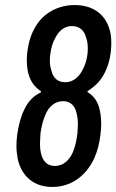

<svg xmlns="http://www.w3.org/2000/svg" viewBox="-20 -731 460 759"><path d="M327 -366Q359 -347 371 -309Q380 -279 380 -241Q380 -221 377 -198Q371 -146 352 -104Q327 -51 284 -21.5Q241 8 187 8Q133 8 97.5 -21Q62 -50 50 -103Q45 -130 45 -154Q45 -176 48 -198Q56 -259 78 -302Q99 -345 140 -365Q144 -368 141 -371Q109 -392 96 -428Q86 -454 86 -492Q86 -514 88 -526Q96 -586 120 -625Q144 -666 185 -688.5Q226 -711 275 -711Q324 -711 358.5 -689.5Q393 -668 409 -627Q420 -601 420 -562Q420 -539 418 -526Q411 -469 386 -429Q365 -395 328 -372Q324 -369 327 -366ZM179 -518Q177 -500 177 -492Q177 -470 183 -453Q188 -430 202 -418Q216 -406 238 -406Q260 -406 278 -419.5Q296 -433 307 -456Q322 -484 326 -518Q327 -526 327 -540Q327 -566 320 -583Q315 -604 300.5 -616Q286 -628 265 -628Q222 -628 198 -580Q184 -556 179 -518ZM286 -203Q288 -229 288 -239Q288 -262 284 -277Q280 -303 266 -317Q252 -331 229 -331Q206 -331 187.5 -316.5Q169 -302 158 -274Q146 -245 140 -204Q138 -174 138 -163Q138 -121 153 -98Q168 -75 197 -75Q223 -75 243 -93Q263 -111 273 -143Q281 -165 286 -203Z"/></svg>

Font: Barlow Condensed Medium
Style: Italic
Weight: 500
Width: 3
Italic angle: -7°
Designer: Jeremy Tribby
Foundry: Tribby Type
Version: Version 1.408